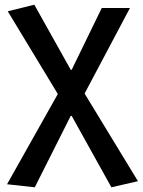

<svg xmlns="http://www.w3.org/2000/svg" viewBox="-20 -584 607 817"><path d="M10 200 226 -184 13 -536 126 -564 281 -287H285L413 -550H533L340 -186L567 187L454 213L285 -91H281L128 213Z"/></svg>

Font: Noto Sans S Chinese Medium
Style: Regular
Weight: 500
Designer: Ryoko NISHIZUKA  (kana & ideographs); Paul D. Hunt (Latin, Greek & Cyrillic); Wenlong ZHANG  (bopomofo); Sandoll Communi
Foundry: Adobe Systems Incorporated
Version: Version 1.000;PS 1;hotconv 1.0.78;makeotf.lib2.5.61930